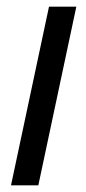

<svg xmlns="http://www.w3.org/2000/svg" viewBox="-20 -556 259 576"><path d="M13 0H95L209 -536H127Z"/></svg>

Font: Noto Sans Display SemiCondensed
Style: Italic
Weight: 400
Width: 4
Italic angle: -12°
Designer: Monotype Design Team
Foundry: Monotype Imaging Inc.
Version: Version 1.900